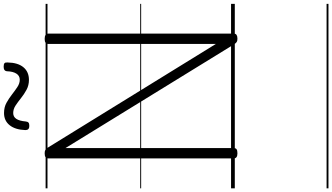

<svg xmlns="http://www.w3.org/2000/svg" viewBox="-394 -880 1774 1025"><g transform="rotate(-90 492.5 -367.0)"><path d="M187 14Q160 14 160 -5V-996Q160 -1006 166.5 -1010.5Q173 -1015 187 -1015Q199 -1015 205 -1011.5Q211 -1008 217 -999L771 -101V-996Q771 -1006 777.5 -1010.5Q784 -1015 798 -1015Q826 -1015 826 -996V-5Q826 5 819 9.5Q812 14 799 14Q788 14 782 10.5Q776 7 770 -2L215 -904V-5Q215 5 208.5 9.5Q202 14 187 14ZM333 -1097Q311 -1097 311 -1118Q313 -1172 337 -1202Q361 -1232 402 -1232Q433 -1232 456.5 -1219Q480 -1206 500.5 -1190Q521 -1174 540.5 -1161Q560 -1148 580 -1148Q601 -1148 612.5 -1166Q624 -1184 625 -1215Q626 -1234 649 -1234Q663 -1234 668 -1229.5Q673 -1225 672 -1213Q671 -1158 646.5 -1128.5Q622 -1099 579 -1099Q550 -1099 526 -1112Q502 -1125 481.5 -1141.5Q461 -1158 442 -1170.5Q423 -1183 402 -1183Q382 -1183 371 -1166.5Q360 -1150 357 -1116Q356 -1106 351 -1101.5Q346 -1097 333 -1097ZM0 490H985V500H0ZM0 -20H985V0H0ZM0 -505H985V-500H0ZM0 -1010H985V-1000H0Z"/></g></svg>

Font: Playwrite ES Guides
Style: Regular
Weight: 400
Designer: Veronika Burian, José Scaglione
Foundry: TypeTogether
Version: Version 1.003